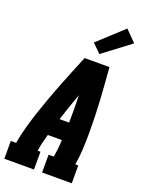

<svg xmlns="http://www.w3.org/2000/svg" viewBox="-191 -1073 870 1156"><g transform="rotate(20 244.5 -495.0)"><path d="M-11 0V-114H23Q32 -167 46.5 -219.5Q61 -272 78 -323.5Q95 -375 114 -427Q133 -479 153 -530.5Q173 -582 194 -633Q215 -684 236 -735H395Q399 -684 403 -633Q407 -582 410 -530.5Q413 -479 414.5 -427Q416 -375 416 -323Q416 -271 413.5 -218.5Q411 -166 402 -114H421V0H231V-114H264Q269 -141 272 -168.5Q275 -196 276 -224H186Q178 -197 171.5 -169.5Q165 -142 161 -114H179V0ZM281 -338Q282 -382 281.5 -426Q281 -470 280 -513Q264 -470 249 -426Q234 -382 220 -338ZM311 -788 256 -842 417 -990 486 -920Z"/></g></svg>

Font: Iosevka Curly Slab HvObl
Style: Regular
Weight: 900
Italic angle: -9°
Monospace: yes
Designer: Belleve Invis
Foundry: Belleve Invis
Version: Version 11.1.0; ttfautohint (v1.8.3)